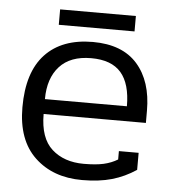

<svg xmlns="http://www.w3.org/2000/svg" viewBox="-48 -648 631 707"><g transform="rotate(5 268.0 -294.5)"><path d="M146 -604H426V-547H146ZM39 -233Q39 -363 101 -429Q163 -495 277 -495Q386 -495 441.5 -432Q497 -369 497 -260V-215H119Q119 -126 164 -85.5Q209 -45 282 -45Q327 -45 355.5 -51.5Q384 -58 407 -72V-103H480V-40Q438 -12 391 1.5Q344 15 281 15Q173 15 106 -48.5Q39 -112 39 -233ZM422 -270Q422 -353 386.5 -394Q351 -435 276 -435Q199 -435 159 -391Q119 -347 119 -270Z"/></g></svg>

Font: Pridi Light
Style: Regular
Weight: 300
Designer: Katatrad Team
Foundry: CadsonDemak
Version: Version 1.003